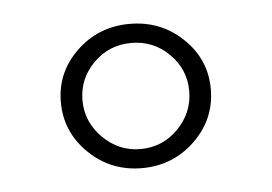

<svg xmlns="http://www.w3.org/2000/svg" viewBox="-31 -738 426 301"><g transform="rotate(-5 182.0 -587.5)"><path d="M64 -588Q64 -635 98.5 -668Q133 -701 182 -701Q231 -701 265.5 -668Q300 -635 300 -588Q300 -541 265.5 -507.5Q231 -474 182 -474Q133 -474 98.5 -507.5Q64 -541 64 -588ZM266 -588Q266 -622 241.5 -646.5Q217 -671 182 -671Q147 -671 122.5 -646.5Q98 -622 98 -588Q98 -554 123 -529Q148 -504 182 -504Q217 -504 241.5 -529Q266 -554 266 -588Z"/></g></svg>

Font: Arima Madurai ExtraLight
Style: Regular
Weight: 275
Designer: Joana Correia and Natanael Gama
Foundry: NDISCOVER
Version: Version 1.020